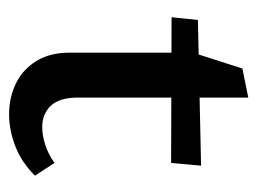

<svg xmlns="http://www.w3.org/2000/svg" viewBox="-92 -468 567 423"><g transform="rotate(90 191.5 -256.5)"><path d="M232 7Q195 7 164 -8Q133 -23 114.5 -53Q96 -83 96 -126V-398L131 -507L195 -520V-144Q195 -104 213 -85Q231 -66 260 -66Q278 -66 298.5 -72.5Q319 -79 339 -93L367 -50Q337 -20 301.5 -6.5Q266 7 232 7ZM339 -350 18 -351 24 -409 345 -416Z"/></g></svg>

Font: Ysabeau SemiBold
Style: Regular
Weight: 600
Designer: Christian Thalmann (Catharsis Fonts)
Version: Version 2.000;gftools[0.9.27.dev2+g8671c4b]